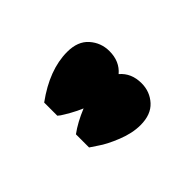

<svg xmlns="http://www.w3.org/2000/svg" viewBox="-43 -857 372 372"><g transform="rotate(45 143.0 -671.0)"><path d="M188 -751Q211 -751 227.5 -736Q244 -721 244 -692Q244 -670 234 -645Q224 -620 214 -606L204 -591H168Q154 -610 143 -637Q138 -625 131.5 -613.5Q125 -602 121 -596L117 -591H81Q43 -643 43 -692Q43 -721 60 -736Q77 -751 100 -751Q128 -751 144 -732Q160 -751 188 -751Z"/></g></svg>

Font: Oakes Grotesk
Style: Bold
Weight: 600
Designer: Samuel Oakes
Foundry: Samuel Oakes
Version: Version 1.000;PS 001.000;hotconv 1.0.88;makeotf.lib2.5.64775